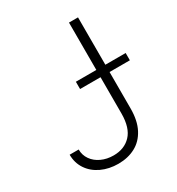

<svg xmlns="http://www.w3.org/2000/svg" viewBox="-172 -817 864 936"><g transform="rotate(-30 260.5 -348.5)"><path d="M407.2 -707V-440.4H521.5V-399.4H407.2V-194.3Q407.2 -126 383.3 -80.3Q359.4 -34.7 317.6 -12.5Q275.9 9.8 221.7 9.8Q169.4 9.8 127.2 -10Q85 -29.8 61 -65.7Q37.1 -101.6 37.1 -147.5H87.9Q87.9 -115.7 105.5 -90.6Q123 -65.4 153.6 -51.3Q184.1 -37.1 221.7 -37.1Q282.7 -37.1 319.3 -75.7Q356 -114.3 356.4 -194.3V-399.4H241.2V-440.4H356.4V-707Z"/></g></svg>

Font: Pretendard ExtraLight
Style: Regular
Weight: 200
Designer: Base glyphs from Inter by Rasmus Andersson; Hangeul glyphs from Noto Sans CJK(Source Han Sans) by Jang Soo-young and Kan
Foundry: Kil Hyung-jin
Version: Version 1.309